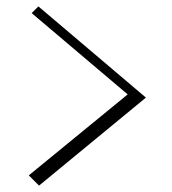

<svg xmlns="http://www.w3.org/2000/svg" viewBox="-20 -603 539 600"><path d="M100 -583 79 -562 379 -308 70 -55 102 -23 436 -298Z"/></svg>

Font: Space Cowgirl Light
Style: Regular
Weight: 300
Designer: Valery Marier
Foundry: Valery Marier
Version: Version 1.000;hotconv 1.0.109;makeotfexe 2.5.65596